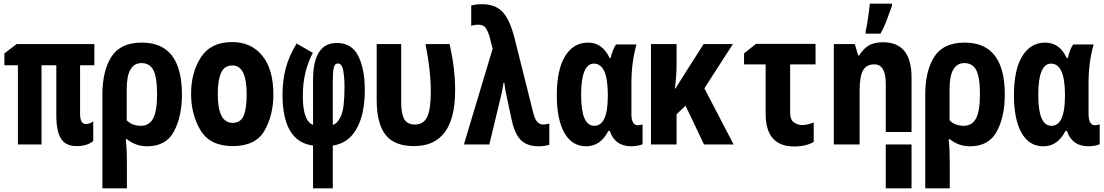

<svg xmlns="http://www.w3.org/2000/svg" viewBox="-20 -790 6040 1050"><path d="M399 9Q457 9 490 -19V-126Q471 -112 449 -112Q418 -112 418 -167V-433H496V-549H71L4 -498V-433H78V0H207V-433H288V-158Q288 -73 313.5 -32Q339 9 399 9Z M540 240H674V104Q674 76 673 42Q672 8 668 -29H674Q722 10 785 10Q888 10 931.5 -71.5Q975 -153 975 -273Q975 -557 756 -557Q638 -557 589 -479Q540 -401 540 -274ZM750 -102Q703 -102 673 -132V-303Q673 -445 754 -445Q798 -445 818.5 -407Q839 -369 839 -275Q839 -180 817 -141Q795 -102 750 -102Z M1253 9Q1378 9 1426.5 -75.5Q1475 -160 1475 -273Q1475 -412 1414 -486Q1353 -560 1250 -560Q1133 -560 1079 -477Q1025 -394 1025 -278Q1025 -163 1077 -77Q1129 9 1253 9ZM1252 -118Q1171 -118 1171 -275Q1171 -352 1189 -392Q1207 -432 1251 -432Q1329 -432 1329 -275Q1329 -194 1312 -156Q1295 -118 1252 -118Z M1692 240H1800V6Q1885 -6 1930 -85.5Q1975 -165 1975 -299Q1975 -412 1939.5 -483.5Q1904 -555 1822 -555Q1692 -555 1692 -353V-107Q1636 -128 1636 -265Q1636 -337 1651 -396Q1666 -455 1691 -501L1602 -552Q1560 -483 1542.5 -416Q1525 -349 1525 -273Q1525 -15 1692 6ZM1800 -107V-354Q1800 -394 1805 -418.5Q1810 -443 1828 -443Q1850 -443 1857 -404.5Q1864 -366 1864 -313Q1864 -200 1845.5 -157.5Q1827 -115 1800 -107Z M2244 9Q2469 9 2469 -296Q2469 -354 2462.5 -412Q2456 -470 2439 -549H2307Q2336 -404 2336 -289Q2336 -192 2316 -150.5Q2296 -109 2250 -109Q2206 -109 2190 -139.5Q2174 -170 2174 -230V-549H2040V-245Q2040 -114 2088.5 -52.5Q2137 9 2244 9Z M2925 10Q2957 10 2984 2V-115Q2969 -109 2950 -109Q2913 -109 2898 -166L2793 -585Q2766 -688 2725.5 -727.5Q2685 -767 2619 -767Q2582 -767 2557 -760V-649Q2576 -655 2595 -655Q2626 -655 2638.5 -634Q2651 -613 2658 -587L2674 -523L2517 0H2656L2723 -278Q2726 -291 2728.5 -306Q2731 -321 2734 -338H2738Q2740 -318 2743 -301.5Q2746 -285 2750 -266L2778 -136Q2795 -56 2829.5 -23Q2864 10 2925 10Z M3186 10Q3264 10 3307 -74H3315Q3342 10 3434 10Q3450 10 3470 6Q3490 2 3494 -2V-110Q3482 -105 3468 -105Q3433 -105 3433 -168V-333Q3433 -451 3461 -547H3349Q3332 -524 3319 -472H3314Q3275 -557 3196 -557Q3116 -557 3070.5 -483Q3025 -409 3025 -269Q3025 -137 3066.5 -63.5Q3108 10 3186 10ZM3230 -102Q3158 -102 3158 -270Q3158 -442 3228 -442Q3304 -442 3304 -272V-265Q3304 -102 3230 -102Z M3540 0H3680V-165L3729 -212L3830 0H3992L3832 -307L3988 -549H3828L3726 -389Q3712 -366 3699 -346Q3686 -326 3674 -306H3671Q3675 -338 3677.5 -372Q3680 -406 3680 -439V-549H3540Z M4323 11Q4388 11 4430 -14V-120Q4394 -106 4367 -106Q4343 -106 4322 -120.5Q4301 -135 4301 -175V-438H4440V-550H4114L4049 -498V-438H4167V-169Q4167 11 4323 11Z M4824 240V-68H4965V240ZM4540 0H4681V-292Q4681 -370 4699 -404Q4717 -438 4761 -438Q4824 -438 4824 -333V0H4965V-366Q4965 -559 4809 -559Q4759 -559 4728.5 -539.5Q4698 -520 4679 -487H4673L4655 -549H4540ZM4714 -606H4795Q4816 -643 4830.5 -683Q4845 -723 4858 -759V-770H4737Q4736 -757 4732 -726.5Q4728 -696 4723 -665Q4718 -634 4714 -620Z M5040 240H5174V104Q5174 76 5173 42Q5172 8 5168 -29H5174Q5222 10 5285 10Q5388 10 5431.5 -71.5Q5475 -153 5475 -273Q5475 -557 5256 -557Q5138 -557 5089 -479Q5040 -401 5040 -274ZM5250 -102Q5203 -102 5173 -132V-303Q5173 -445 5254 -445Q5298 -445 5318.5 -407Q5339 -369 5339 -275Q5339 -180 5317 -141Q5295 -102 5250 -102Z M5686 10Q5764 10 5807 -74H5815Q5842 10 5934 10Q5950 10 5970 6Q5990 2 5994 -2V-110Q5982 -105 5968 -105Q5933 -105 5933 -168V-333Q5933 -451 5961 -547H5849Q5832 -524 5819 -472H5814Q5775 -557 5696 -557Q5616 -557 5570.5 -483Q5525 -409 5525 -269Q5525 -137 5566.5 -63.5Q5608 10 5686 10ZM5730 -102Q5658 -102 5658 -270Q5658 -442 5728 -442Q5804 -442 5804 -272V-265Q5804 -102 5730 -102Z"/></svg>

Font: Noto Sans Mono Condensed Extra
Style: Regular
Weight: 800
Width: 3
Designer: Monotype Design Team
Foundry: Monotype Imaging Inc.
Version: Version 1.900